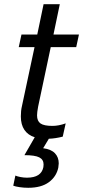

<svg xmlns="http://www.w3.org/2000/svg" viewBox="-20 -644 405 912"><path d="M43 238 53 190Q62 194 77.5 197Q93 200 108 200Q176 200 186 150Q187 146 187 137Q187 114 166.5 103.5Q146 93 96 93L145 8Q113 -2 96 -27Q79 -52 79 -91Q79 -118 84 -139L144 -420H69L82 -480H157L187 -624H264L234 -480H355L342 -420H221L161 -137Q156 -110 156 -96Q156 -69 172.5 -57.5Q189 -46 229 -46Q259 -46 292 -58L278 5Q243 14 212 15L185 60Q223 65 241 84Q259 103 259 132Q259 138 257 152Q248 195 212 221.5Q176 248 114 248Q93 248 73 245Q53 242 43 238Z"/></svg>

Font: Prompt Light
Style: Italic
Weight: 300
Italic angle: -12°
Designer: Katatrad Team
Foundry: CadsonDemak
Version: Version 1.000